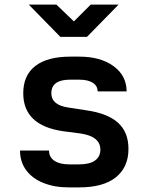

<svg xmlns="http://www.w3.org/2000/svg" viewBox="-20 -805 640 834"><path d="M279 9Q216 9 168 -10.5Q120 -30 93.5 -66Q67 -102 67 -151H193Q193 -122 216.5 -106.5Q240 -91 280 -91H323Q370 -91 393 -108Q416 -125 416 -155Q416 -212 331 -225L254 -235Q81 -260 81 -400Q81 -478 133.5 -518.5Q186 -559 286 -559H324Q417 -559 473.5 -517.5Q530 -476 530 -408H404Q404 -432 383 -445.5Q362 -459 323 -459H285Q203 -459 203 -400Q203 -349 276 -338L354 -326Q447 -313 492.5 -272Q538 -231 538 -158Q538 -79 483.5 -35Q429 9 323 9ZM242 -645 105 -785H225L301 -712L374 -785H495L358 -645Z"/></svg>

Font: NKDuy Mono
Style: Bold
Weight: 700
Monospace: yes
Designer: NKDuy
Foundry: NKDuy
Version: Version 2.251; ttfautohint (v1.8.4.7-5d5b)